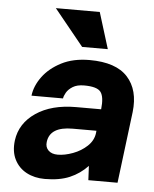

<svg xmlns="http://www.w3.org/2000/svg" viewBox="-52 -763 658 819"><g transform="rotate(5 276.5 -354.0)"><path d="M342 -719 390 -564H280L154 -719ZM170 11Q126 11 92 -7Q58 -25 40.5 -59.5Q23 -94 29 -142Q39 -216 105.5 -261Q172 -306 277 -306H384Q390 -359 374.5 -380Q359 -401 303 -401Q273 -401 254.5 -389.5Q236 -378 227.5 -363Q219 -348 218 -338H83Q88 -380 117 -419.5Q146 -459 196.5 -485Q247 -511 317 -511Q430 -511 480 -456Q530 -401 519 -306L481 0H356L353 -61Q320 -26 276.5 -7.5Q233 11 170 11ZM216 -97Q246 -97 281 -110Q316 -123 341.5 -147Q367 -171 371 -203L372 -213H270Q173 -213 165 -147Q162 -125 176 -111Q190 -97 216 -97Z"/></g></svg>

Font: Haskoy ExtraBold
Style: Italic
Weight: 800
Designer: Ertekin Erdin
Foundry: Ertekin Erdin
Version: Version 2.000; ttfautohint (v1.8.4.7-5d5b)